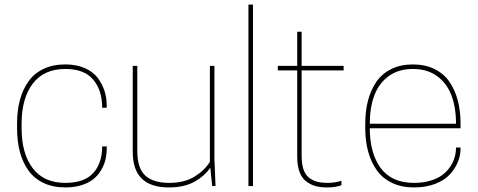

<svg xmlns="http://www.w3.org/2000/svg" viewBox="-20 -820 2104 846"><path d="M55.2 -274.9Q55.2 -332.5 67.6 -379.2Q80.1 -425.8 105.5 -461.4Q130.9 -497.1 172.1 -516.6Q213.4 -536.1 268.1 -536.1Q316.9 -536.1 353.5 -520Q390.1 -503.9 410.4 -477.1Q430.7 -450.2 440.4 -419.4Q450.2 -388.7 450.2 -355V-345.2H430.2Q430.2 -422.4 390.6 -469.2Q351.1 -516.1 268.1 -516.1Q173.3 -516.1 124.3 -451.4Q75.2 -386.7 75.2 -274.9V-254.9Q75.2 -143.1 124.3 -78.6Q173.3 -14.2 268.1 -14.2Q351.6 -14.2 390.9 -57.6Q430.2 -101.1 430.2 -174.8H450.2V-165Q450.2 -139.6 444.6 -116.2Q439 -92.8 425.5 -70.1Q412.1 -47.4 391.6 -30.8Q371.1 -14.2 339.4 -4.2Q307.6 5.9 268.1 5.9Q213.4 5.9 172.1 -13.7Q130.9 -33.2 105.5 -68.6Q80.1 -104 67.6 -150.6Q55.2 -197.3 55.2 -254.9Z M564.9 -529.8H585V-154.8Q585 -78.6 620.1 -46.4Q655.3 -14.2 726.1 -14.2Q791.5 -14.2 836.2 -41.3Q880.9 -68.4 904.8 -106.9V-529.8H924.8V-120.1L929.7 0H915L906.7 -81.1Q881.3 -43.9 836.2 -19Q791 5.9 724.1 5.9Q564.9 5.9 564.9 -149.9Z M1074.7 0V-799.8H1094.7V0Z M1309.1 -529.8H1494.1V-509.8H1309.1V-134.8Q1309.1 -98.6 1317.1 -74.2Q1325.2 -49.8 1341.6 -37.1Q1357.9 -24.4 1377.4 -19.3Q1397 -14.2 1424.3 -14.2Q1441.4 -14.2 1459.5 -17.3Q1477.5 -20.5 1484.4 -23.9V-3.9Q1460 5.9 1420.4 5.9Q1392.1 5.9 1370.1 -0.2Q1348.1 -6.3 1329.1 -20.8Q1310.1 -35.2 1299.8 -62.5Q1289.6 -89.8 1289.6 -128.9V-509.8H1204.1V-529.8H1289.6V-680.2H1309.1Z M2009.3 -254.9H1609.4Q1609.4 -144.5 1657.7 -79.3Q1706.1 -14.2 1804.2 -14.2Q1843.8 -14.2 1875.7 -23.7Q1907.7 -33.2 1928.5 -48.6Q1949.2 -64 1963.1 -84.5Q1977.1 -105 1983.2 -126.5Q1989.3 -147.9 1989.3 -169.9H2009.3V-165Q2009.3 -135.3 1997.6 -106.4Q1985.8 -77.6 1962.4 -51.8Q1939 -25.9 1897.9 -10Q1856.9 5.9 1804.2 5.9Q1749 5.9 1707.3 -14.2Q1665.5 -34.2 1640.1 -70.1Q1614.7 -106 1602.1 -152.3Q1589.4 -198.7 1589.4 -254.9V-274.9Q1589.4 -331.1 1601.6 -377.4Q1613.8 -423.8 1638.7 -460Q1663.6 -496.1 1704.6 -516.1Q1745.6 -536.1 1799.3 -536.1Q1853 -536.1 1894 -516.1Q1935.1 -496.1 1960 -460Q1984.9 -423.8 1997.1 -377.4Q2009.3 -331.1 2009.3 -274.9ZM1609.4 -274.9H1989.3Q1989.3 -346.7 1969 -400.1Q1948.7 -453.6 1905.5 -484.9Q1862.3 -516.1 1799.3 -516.1Q1736.3 -516.1 1693.1 -484.9Q1649.9 -453.6 1629.6 -400.1Q1609.4 -346.7 1609.4 -274.9Z"/></svg>

Font: Cooper Hewitt
Style: Thin
Weight: 701
Designer: Village Type and Design LLC
Foundry: Cooper Hewitt Smithsonian Design Museum
Version: 1.000